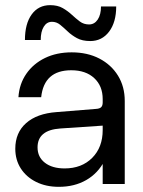

<svg xmlns="http://www.w3.org/2000/svg" viewBox="-20 -715 557 746"><path d="M174.9 -695Q129.3 -695 103.1 -658.9Q76.9 -622.9 76.9 -559.5H138.2Q138.2 -591.8 149.9 -611Q161.5 -630.3 181.9 -630.3Q199.5 -630.3 213.6 -618.9Q227.6 -607.5 242.9 -592.9Q258.1 -578.3 278.9 -566.9Q299.7 -555.5 330.6 -555.5Q376.2 -555.5 403.9 -592.1Q431.5 -628.7 431.5 -690H372.4Q372.4 -658 359.7 -639Q347 -620 326 -620Q305.6 -620 290.3 -631.4Q275 -642.9 259.3 -657.5Q243.6 -672.1 223.7 -683.6Q203.9 -695 174.9 -695ZM464.7 -322.6Q464.7 -378.4 438.5 -421Q412.2 -463.6 365.9 -487.6Q319.6 -511.6 258.4 -511.6Q200.2 -511.6 154.9 -489.7Q109.6 -467.7 82.4 -428.5Q55.1 -389.2 51.6 -337.4H140Q151.2 -442 256.9 -442Q313.3 -442 346.1 -411.5Q379 -381 379 -330V0H464.7ZM411.5 -207.3 379 -209.9Q379 -142.6 338.2 -101.6Q297.4 -60.6 231 -60.6Q182.9 -60.6 154.4 -82.7Q125.9 -104.7 125.9 -142.4Q125.9 -209.8 214.5 -215.8L380.8 -227L379 -316.6Q379 -304.5 373.1 -298.6Q367.3 -292.7 353.4 -291.9L199.9 -279.5Q123.4 -273.9 81.4 -236.6Q39.4 -199.4 39.4 -137.1Q39.4 -93.7 60.9 -60.3Q82.5 -26.9 120.6 -8Q158.8 10.9 208.6 10.9Q269.1 10.9 314.9 -15.3Q360.6 -41.5 386.1 -90.4Q411.5 -139.3 411.5 -207.3Z"/></svg>

Font: Overused Grotesk Light
Style: Regular
Weight: 300
Designer: RandomMaerks
Version: Version 0.005